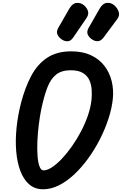

<svg xmlns="http://www.w3.org/2000/svg" viewBox="-20 -1347 873 1376"><path d="M289 9.5Q230 9.5 189.5 -25.5Q149 -60.5 126 -121.8Q103 -183 96.2 -262Q89.5 -341 98.5 -430Q107.5 -519 130.5 -608.5Q159.5 -720 203.8 -803.2Q248 -886.5 317.5 -932.8Q387 -979 490.5 -979Q572.5 -979 631.8 -951.2Q691 -923.5 728 -875.5Q765 -827.5 780.2 -766Q795.5 -704.5 788.5 -637.5Q781.5 -570.5 757.5 -496.8Q733.5 -423 696.8 -350.5Q660 -278 613.2 -213.2Q566.5 -148.5 513.2 -98.2Q460 -48 403 -19.2Q346 9.5 289 9.5ZM275 -560.5Q265 -510.5 257.8 -451.8Q250.5 -393 248 -335.5Q245.5 -278 249 -230.5Q252.5 -183 263 -154.5Q273.5 -126 292.5 -126Q318.5 -126 352.2 -148Q386 -170 422.8 -208.8Q459.5 -247.5 495 -297.8Q530.5 -348 560.5 -405Q590.5 -462 610.5 -520.8Q630.5 -579.5 636 -634Q639 -666.5 637 -702.8Q635 -739 621.2 -771Q607.5 -803 575.5 -823.2Q543.5 -843.5 486.5 -843.5Q421.5 -843.5 382.2 -812.5Q343 -781.5 319 -718.8Q295 -656 275 -560.5ZM642 -1063Q619.5 -1077 609.5 -1098.2Q599.5 -1119.5 615 -1147L693.5 -1284.5Q717 -1325 748.2 -1326.5Q779.5 -1328 802 -1306.5Q824 -1285.5 831.2 -1260.2Q838.5 -1235 820.5 -1210.5L722.5 -1078.5Q704 -1054 683.2 -1052Q662.5 -1050 642 -1063ZM424.5 -1063Q403 -1077 392.5 -1098.2Q382 -1119.5 397.5 -1147L476.5 -1284.5Q500 -1324.5 531 -1326.2Q562 -1328 585 -1306.5Q607 -1285.5 611.5 -1263Q616 -1240.5 598.5 -1215.5L505 -1078.5Q487.5 -1053 466.5 -1051.5Q445.5 -1050 424.5 -1063Z"/></svg>

Font: Edu QLD Hand
Style: Regular
Weight: 400
Designer: Tina and Corey Anderson, Eben Sorkin
Foundry: Sorkin Type Co.
Version: Version 2.000